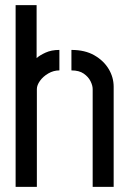

<svg xmlns="http://www.w3.org/2000/svg" viewBox="-20 -727 499 750"><path d="M41 3V-707H123V-500Q135 -511 158 -521.5Q181 -532 212 -532V-452Q189 -452 168.5 -440Q148 -428 136 -411Q124 -394 124 -379V3ZM342 3V-379Q342 -393 333.5 -410Q325 -427 307 -439.5Q289 -452 259 -452V-532Q312 -532 348.5 -511Q385 -490 404.5 -457.5Q424 -425 424 -388V3Z"/></svg>

Font: Stick No Bills Medium
Style: Regular
Weight: 500
Version: Version 2.000